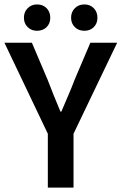

<svg xmlns="http://www.w3.org/2000/svg" viewBox="-24 -847 549 867"><path d="M192 0V-243L-4 -654H120L191 -487Q205 -450 219 -415.5Q233 -381 249 -343H253Q269 -381 284 -415.5Q299 -450 313 -487L384 -654H505L308 -243V0ZM143 -708Q118 -708 101 -724.5Q84 -741 84 -767Q84 -793 101 -810Q118 -827 143 -827Q170 -827 186.5 -810Q203 -793 203 -767Q203 -741 186.5 -724.5Q170 -708 143 -708ZM357 -708Q331 -708 314 -724.5Q297 -741 297 -767Q297 -793 314 -810Q331 -827 357 -827Q383 -827 399.5 -810Q416 -793 416 -767Q416 -741 399.5 -724.5Q383 -708 357 -708Z"/></svg>

Font: Source Sans 3 SemiBold
Style: Regular
Weight: 600
Designer: Paul D. Hunt
Foundry: Adobe
Version: Version 3.046;hotconv 1.0.118;makeotfexe 2.5.65603